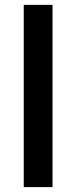

<svg xmlns="http://www.w3.org/2000/svg" viewBox="-20 -765 312 785"><path d="M77.1 0V-745.1H194.8V0Z"/></svg>

Font: Plus Jakarta Sans SemiBold
Style: Regular
Weight: 600
Designer: Gumpita Rahayu
Foundry: Tokotype
Version: Version 2.006